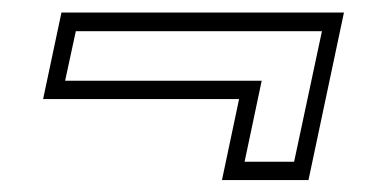

<svg xmlns="http://www.w3.org/2000/svg" viewBox="-20 -462 604 314"><path d="M542.5 -441.5 484.5 -167.5H343L371 -300H50.5L80.5 -441.5ZM506.5 -411H104L86.5 -330H408L380 -197.5H461Z"/></svg>

Font: Tourney Light
Style: Italic
Weight: 300
Italic angle: -12°
Version: Version 1.015